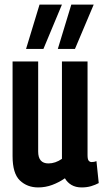

<svg xmlns="http://www.w3.org/2000/svg" viewBox="-20 -810 453 840"><path d="M147 10Q99 10 67 -20.5Q35 -51 35 -127V-541H147V-147Q147 -95 192 -95Q222 -95 251 -115V-541H363V-131Q363 -113 368 -107Q373 -101 381 -101Q392 -101 402 -105L412 -9Q397 -1 378.5 4.5Q360 10 337 10Q311 10 292.5 -1Q274 -12 264 -30Q238 -12 208.5 -1Q179 10 147 10ZM233 -596 292 -790H390L308 -596ZM94 -596 153 -790H251L170 -596Z"/></svg>

Font: Georama Condensed SemiBold
Style: Regular
Weight: 600
Width: 3
Designer: Jean-Baptiste Levee
Foundry: Production Type
Version: Version 1.000